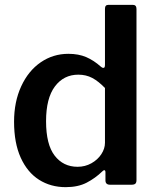

<svg xmlns="http://www.w3.org/2000/svg" viewBox="-20 -762 646 792"><path d="M415 -18C415 -6 421.3 0 434 0H522C530 0 535.5 -1.5 538.5 -4.5C541.5 -7.5 543 -12.3 543 -19V-725C543 -736.3 538 -742 528 -742H427C417.7 -742 413 -736.7 413 -726V-495C413 -486.3 411 -482 407 -482C403 -482 399.3 -483.7 396 -487C376.7 -504.3 356.5 -517.5 335.5 -526.5C314.5 -535.5 290 -540 262 -540C220 -540 182 -528.3 148 -505C114 -481.7 87.2 -448.7 67.5 -406C47.8 -363.3 38 -314.7 38 -260C38 -201.3 47.2 -151.8 65.5 -111.5C83.8 -71.2 109 -40.8 141 -20.5C173 -0.2 209.7 10 251 10C285 10 313.8 3.8 337.5 -8.5C361.2 -20.8 382.7 -36.3 402 -55C405.3 -58.3 408 -60 410 -60C413.3 -60 415 -57 415 -51ZM360.5 -440.5C377.5 -431.5 395 -417.7 413 -399V-173C413 -157 408 -141.3 398 -126C388 -110.7 374.3 -98.2 357 -88.5C339.7 -78.8 320.7 -74 300 -74C260.7 -74 229.2 -89.3 205.5 -120C181.8 -150.7 170 -198 170 -262C170 -325.3 182.2 -373.2 206.5 -405.5C230.8 -437.8 263 -454 303 -454C324.3 -454 343.5 -449.5 360.5 -440.5Z"/></svg>

Font: Libre Franklin SemiBold
Style: Regular
Weight: 600
Designer: Pablo Impallari, Rodrigo Fuenzalida
Foundry: Impallari Type
Version: Version 1.002; ttfautohint (v1.5)